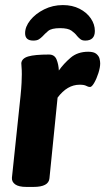

<svg xmlns="http://www.w3.org/2000/svg" viewBox="-20 -735 415 757"><path d="M228 -715Q265 -715 293.5 -700.5Q322 -686 338 -662.5Q354 -639 354 -613Q354 -575 316 -575Q304 -575 297 -580.5Q290 -586 284 -593Q276 -604 262 -614Q248 -624 217 -624Q183 -624 170 -613Q157 -602 147 -591Q140 -584 132.5 -579.5Q125 -575 111 -575Q79 -575 79 -604Q79 -630 99.5 -655.5Q120 -681 154 -698Q188 -715 228 -715ZM84 2Q54 2 40 -8Q26 -18 27 -34L61 -357Q64 -387 65 -408Q66 -429 66 -442Q66 -460 65 -469.5Q64 -479 64 -486Q66 -505 91.5 -512.5Q117 -520 173 -520Q195 -520 203 -500.5Q211 -481 212 -457Q231 -484 258.5 -507.5Q286 -531 328 -531Q350 -531 360 -522.5Q370 -514 372.5 -503.5Q375 -493 375 -485Q375 -469 368 -447Q361 -425 351.5 -408.5Q342 -392 335 -392Q328 -392 320 -396.5Q312 -401 294 -401Q245 -401 207 -350L175 -32Q172 2 112 2Z"/></svg>

Font: Asap
Style: Bold Italic
Weight: 700
Italic angle: -6°
Designer: Pablo Cosgaya
Foundry: Omnibus-Type
Version: Version 3.001; ttfautohint (v1.8.3)